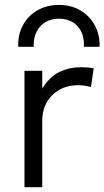

<svg xmlns="http://www.w3.org/2000/svg" viewBox="-20 -780 435 800"><path d="M82 0V-485H156V-411Q187.5 -461.5 228.8 -480.8Q270 -500 317 -500Q330.5 -500 344.2 -499Q358 -498 370.5 -495L359 -417.5Q345.5 -421 332.2 -423Q319 -425 305.5 -425Q240.5 -425 198.2 -384Q156 -343 156 -276V0ZM56 -585Q54 -635.5 75.5 -675Q97 -714.5 136 -737Q175 -759.5 226 -759.5Q276 -759.5 314.8 -736.8Q353.5 -714 375 -674.5Q396.5 -635 395 -585H329.5Q332.5 -637.5 304 -669.8Q275.5 -702 226 -702Q176.5 -702 147.5 -669.8Q118.5 -637.5 120.5 -585Z"/></svg>

Font: Geologica Roman ExtraLight
Style: Regular
Weight: 250
Designer: Sindre Bremnes, Frode Helland
Foundry: Monokrom Skriftforlag AS
Version: Version 1.010;gftools[0.9.28]